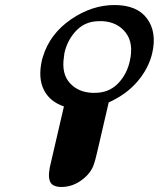

<svg xmlns="http://www.w3.org/2000/svg" viewBox="-20 -670 631 763"><path d="M146 -428Q147 -434 151 -446Q179 -536 262 -593Q345 -650 435 -650Q525 -650 564.5 -596Q604 -542 585 -459Q571 -399 527 -347Q483 -295 412 -263L370 -82Q369 -77 363.5 -54.5Q358 -32 354 -20Q343 17 305.5 45Q268 73 224 73Q184 73 177 46Q170 22 183 -27L234 -247Q178 -266 154.5 -312.5Q131 -359 146 -428ZM236 -459Q234 -447 234 -443Q224 -377 257.5 -340Q291 -303 348 -301Q366 -301 374 -302Q421 -307 453 -342.5Q485 -378 496 -428Q512 -499 479 -541Q446 -583 386 -586Q367 -586 358 -585Q311 -580 279 -544Q247 -508 236 -459Z"/></svg>

Font: Coval
Style: Italic
Weight: 400
Foundry: Context Ltd
Version: Version 001.000